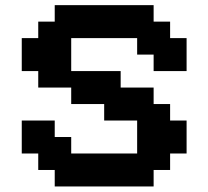

<svg xmlns="http://www.w3.org/2000/svg" viewBox="-20 -832 790 728"><path d="M187.5 -125V-187.5H125V-250H62.5V-375H187.5V-312.5H250V-250H500V-375H375V-437.5H250V-500H125V-562.5H62.5V-687.5H125V-750H187.5V-812.5H562.5V-750H625V-687.5H687.5V-562.5H562.5V-625H500V-687.5H250V-562.5H437.5V-500H562.5V-437.5H625V-375H687.5V-250H625V-187.5H562.5V-125Z"/></svg>

Font: Better VCR
Style: Regular
Weight: 400
Designer: artdzyk
Foundry: https://fontstruct.com
Version: Version 1.0